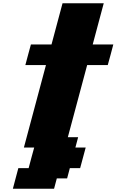

<svg xmlns="http://www.w3.org/2000/svg" viewBox="-20 -895 707 1165"><path d="M58.1 250H308.1L324.7 187.5H387.2L403.8 125H466.3Q472.2 104 483.2 62.5Q494.1 21 500 0H437.5L454.1 -62.5H391.6L508.8 -500H633.8Q639.6 -520.5 650.9 -562.3Q662.1 -604 667.5 -625H542.5Q553.7 -667 575.9 -750Q598.1 -833 609.4 -875H359.4Q348.1 -833 325.9 -750Q303.7 -667 292.5 -625H167.5Q161.6 -604 150.4 -562.3Q139.2 -520.5 133.8 -500H258.8Q236.8 -417 191.9 -250Q147 -83 125 0H187.5Q181.6 21 170.4 62.5Q159.2 104 153.8 125H91.3Q85.9 145.5 74.7 187.3Q63.5 229 58.1 250Z"/></svg>

Font: Faithful 32x
Style: BoldOblique
Weight: 400
Foundry: Faithful Resource Pack
Version: Version 1.0; January 27, 2023